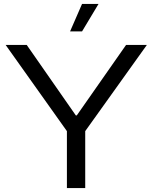

<svg xmlns="http://www.w3.org/2000/svg" viewBox="-20 -958 777 978"><path d="M320.8 0V-290L8.8 -729H116.2L366.2 -370.1H371.1L622.1 -729H728L414.1 -290V0ZM336.9 -797.9 397.9 -938H481.9L397.9 -797.9Z"/></svg>

Font: Lumene Sans Expanded
Style: Regular
Weight: 400
Width: 7
Designer: Deni Anggara
Version: Version 1.003;Glyphs 3.1.2 (3151)